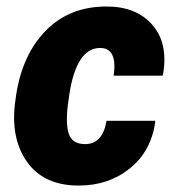

<svg xmlns="http://www.w3.org/2000/svg" viewBox="-20 -558 523 588"><path d="M240.7 -116.7Q294.4 -116.7 306.2 -188H454.6L455.6 -185.1Q442.9 -94.7 377.7 -42.2Q312.5 10.3 220.7 10.3Q112.3 10.3 60.8 -65.2Q9.3 -140.6 28.3 -258.3L29.8 -269.5Q49.3 -392.6 121.3 -465.3Q193.4 -538.1 306.6 -538.1Q397.9 -538.1 447 -481.4Q496.1 -424.8 479 -328.6L477.5 -326.2H328.1Q340.3 -411.1 286.6 -411.1Q214.4 -411.1 192.4 -269.5L190.9 -258.3Q179.7 -189 189.2 -152.8Q198.7 -116.7 240.7 -116.7Z"/></svg>

Font: Roboto-BlackItalic
Style: Italic
Weight: 900
Italic angle: -12°
Designer: Google
Version: Version 1.100141; 2013